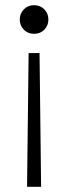

<svg xmlns="http://www.w3.org/2000/svg" viewBox="-20 -518 262 738"><path d="M84 200 90 -314H132L138 200ZM166 -443Q166 -420 150.5 -404Q135 -388 111 -388Q87 -388 71.5 -404Q56 -420 56 -443Q56 -466 71.5 -482Q87 -498 111 -498Q135 -498 150.5 -482Q166 -466 166 -443Z"/></svg>

Font: Space Grotesk Variable
Style: Regular
Weight: 400
Designer: Florian Karsten (Space Grotesk), Colophon Foundry (Space Mono)
Foundry: Florian Karsten
Version: Version 1.106